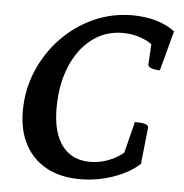

<svg xmlns="http://www.w3.org/2000/svg" viewBox="-50 -703 732 763"><g transform="rotate(5 316.5 -321.5)"><path d="M296.2 12Q218.7 12 162.9 -18.3Q107.1 -48.5 77 -104.8Q46.9 -161 46.9 -238.4Q46.9 -323.5 78.7 -398.7Q110.5 -474 166 -531.8Q221.4 -589.5 294 -622.3Q366.6 -655 448.8 -655Q498.9 -655 543.2 -642.3Q587.4 -629.5 618 -605.5L575.4 -446.6Q553.2 -446.6 540.5 -451.9Q527.9 -457.1 527.9 -465.4L533.7 -565.3L550.1 -531.3Q529.7 -554 493.3 -567.9Q456.9 -581.8 416.3 -581.8Q346.7 -581.8 293.2 -541Q239.8 -500.2 209.6 -427.9Q179.5 -355.6 179.5 -261.3Q179.5 -163.9 218.7 -112Q257.8 -60.1 329.7 -60.1Q375.6 -60.1 418.6 -80.2Q461.6 -100.3 487.5 -133.4L456.8 -83.6L494.4 -233.2Q523 -233.2 534.3 -229.6Q545.5 -226.1 548.8 -217.6L532.9 -69.6Q492.1 -32.3 428 -10.1Q363.9 12 296.2 12Z"/></g></svg>

Font: Petrona
Style: Italic
Weight: 400
Italic angle: -9°
Designer: Ringo R. Seeber
Foundry: Ringo R. Seeber
Version: Version 2.001; ttfautohint (v1.8.3)